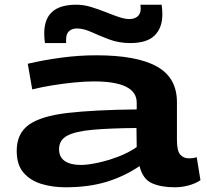

<svg xmlns="http://www.w3.org/2000/svg" viewBox="-20 -786 879 816"><path d="M51 -145Q51 -219 103 -256Q155 -293 267.5 -306Q380 -319 561 -321V-350Q561 -440 379 -440Q342 -440 296 -435.5Q250 -431 203.5 -423.5Q157 -416 117 -406L98 -515Q166 -531 241 -541Q316 -551 389 -551Q561 -551 646.5 -503.5Q732 -456 732 -352V-191Q732 -145 746 -129Q760 -113 783 -113Q790 -113 799 -114Q808 -115 816 -118L832 -20Q809 -5 780 2.5Q751 10 722 10Q666 10 626.5 -7Q587 -24 573 -80Q508 -36 432 -13Q356 10 258 10Q204 10 157 -4Q110 -18 80.5 -51.5Q51 -85 51 -145ZM231 -152Q231 -118 255.5 -101.5Q280 -85 324 -85Q352 -85 394.5 -94Q437 -103 482 -120Q527 -137 561 -161L560 -242Q447 -241 374 -234.5Q301 -228 266 -209.5Q231 -191 231 -152ZM171 -603Q168 -624 168 -644Q168 -705 201.5 -735.5Q235 -766 305 -766Q335 -766 366.5 -756.5Q398 -747 428 -735Q458 -723 484 -714Q510 -705 530 -705Q551 -705 564.5 -716Q578 -727 578 -750Q578 -753 577.5 -757Q577 -761 577 -766H667Q670 -744 670 -725Q670 -668 637.5 -635.5Q605 -603 534 -603Q485 -603 444 -618.5Q403 -634 369 -649.5Q335 -665 307 -665Q286 -665 273.5 -653.5Q261 -642 261 -619Q261 -615 261 -611Q261 -607 261 -603Z"/></svg>

Font: Georama ExtraExtended SemiBold
Style: Regular
Weight: 600
Width: 8
Designer: Jean-Baptiste Levee
Foundry: Production Type
Version: Version 1.000